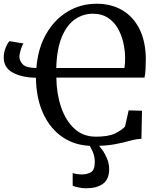

<svg xmlns="http://www.w3.org/2000/svg" viewBox="-20 -771 846 1029"><path d="M741 -177.5 738 -27Q709.5 -26 676.2 -16.5Q643 -7 595.8 2Q548.5 11 478 11Q386.5 11 318.2 -34.2Q250 -79.5 212 -161.5Q174 -243.5 172.5 -354.5Q99.5 -355 49.8 -381.2Q0 -407.5 0 -463Q0 -491 11.5 -518Q23 -545 31.5 -550.5L106 -538Q101.5 -533 96.5 -519.8Q91.5 -506.5 87.8 -491.8Q84 -477 84 -468Q84 -445 102.2 -426Q120.5 -407 175 -406.5Q183 -511.5 227.5 -589Q272 -666.5 342.2 -708.8Q412.5 -751 498 -751Q575.5 -751 634.5 -716.8Q693.5 -682.5 727 -616.5Q760.5 -550.5 761.5 -456Q761.5 -426.5 760 -399.5Q758.5 -372.5 754.5 -355H282Q283 -269.5 307.2 -197.5Q331.5 -125.5 378.2 -82Q425 -38.5 493.5 -38.5Q561 -38.5 596 -55.5Q631 -72.5 650 -92.5L669.5 -179.5ZM281.5 -406.5H647Q649 -419.5 649.8 -433.8Q650.5 -448 650.5 -462.5Q650 -503.5 640.2 -545Q630.5 -586.5 610.2 -621Q590 -655.5 557.2 -676.5Q524.5 -697.5 477.5 -697.5Q426 -697.5 382.5 -668Q339 -638.5 311.8 -574.2Q284.5 -510 281.5 -406.5ZM441.5 238Q423 238 402.8 234Q382.5 230 369.5 224.5V156.5Q380 160 393.5 162Q407 164 414.5 164Q449 164 468.5 151.5Q488 139 488 95.5Q488 66 475.2 38.2Q462.5 10.5 454 -1L482.5 -6L500 -1Q511 9 526.5 30Q542 51 553.8 79Q565.5 107 565 138.5Q564 191 531.2 214.5Q498.5 238 441.5 238Z"/></svg>

Font: Merriweather Text
Style: Regular
Weight: 400
Designer: Eben Sorkin
Foundry: Eben Sorkin
Version: Version 2.100; ttfautohint (v1.7.19-72a1) -l 8 -r 50 -G 200 